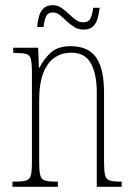

<svg xmlns="http://www.w3.org/2000/svg" viewBox="-20 -720 513 740"><path d="M28 0V-20H36Q67 -20 81 -24.5Q95 -29 99 -45Q103 -61 103 -96V-441Q103 -476 99 -492Q95 -508 81 -512Q67 -516 36 -516H31V-536H127L130 -459H132Q151 -496 178 -519Q205 -542 252 -542Q320 -542 350.5 -498.5Q381 -455 381 -363V-96Q381 -61 385 -45Q389 -29 402.5 -24.5Q416 -20 445 -20H449V0H353V-364Q353 -434 330.5 -475.5Q308 -517 254 -517Q220 -517 192 -499Q164 -481 147.5 -440.5Q131 -400 131 -333V-96Q131 -61 135 -45Q139 -29 153 -24.5Q167 -20 197 -20H203V0ZM302 -606Q282 -606 266 -616Q250 -626 236.5 -639Q223 -652 210.5 -662Q198 -672 184 -672Q164 -672 157 -655.5Q150 -639 148 -616H123Q125 -635 129.5 -654Q134 -673 146.5 -686.5Q159 -700 183 -700Q202 -700 216.5 -690Q231 -680 244.5 -667Q258 -654 271.5 -644Q285 -634 301 -634Q322 -634 329.5 -651Q337 -668 339 -690H364Q362 -671 357 -651.5Q352 -632 339.5 -619Q327 -606 302 -606Z"/></svg>

Font: Noto Serif Tamil ExtraCondensed Thin
Style: Italic
Weight: 100
Width: 2
Italic angle: -12°
Designer: Indian Type Foundry, Tom Grace, and the Monotype Design Team
Foundry: Monotype Imaging Inc.
Version: Version 2.003; ttfautohint (v1.8.4.7-5d5b)